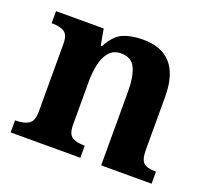

<svg xmlns="http://www.w3.org/2000/svg" viewBox="-99 -672 866 795"><g transform="rotate(20 333.5 -274.5)"><path d="M641.1 -53.2V0H418.9V-329.1Q418.9 -389.6 402.1 -426.8Q385.3 -463.9 338.9 -463.9Q305.7 -463.9 286.6 -441.9Q267.6 -419.9 259.8 -384.5Q252 -349.1 252 -309.1V-118.2Q252 -78.1 270.5 -65.7Q289.1 -53.2 324.2 -53.2H327.1V0H20V-53.2H22Q59.1 -53.2 79.6 -66.2Q100.1 -79.1 100.1 -122.1V-418Q100.1 -458.5 81.5 -470.7Q63 -482.9 27.8 -482.9H24.9V-536.1H234.9L248 -464.8H252.9Q281.7 -518.6 318.1 -533.7Q354.5 -548.8 405.8 -548.8Q444.3 -548.8 475.3 -537.6Q506.3 -526.4 527.3 -502.9Q548.8 -479.5 559.8 -443.1Q570.8 -406.7 570.8 -356V-124Q570.8 -80.6 586.2 -66.9Q601.6 -53.2 638.2 -53.2Z"/></g></svg>

Font: Koh Santepheap
Style: Bold
Weight: 700
Designer: Danh Hong
Version: Version 2.002; ttfautohint (v1.8.3)